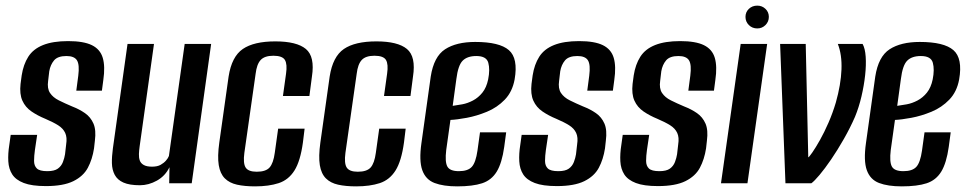

<svg xmlns="http://www.w3.org/2000/svg" viewBox="-20 -651 3434 682"><path d="M143 10Q93 10 64.5 -1Q36 -12 23.5 -31.5Q11 -51 9.5 -78Q8 -105 13 -136L18 -172H112L104 -118Q101 -97 101 -79.5Q101 -62 111 -52.5Q121 -43 148 -43Q173 -43 185.5 -52Q198 -61 203.5 -75.5Q209 -90 211 -103L215 -138Q219 -163 211.5 -179Q204 -195 186.5 -206Q169 -217 141 -229Q114 -240 92 -255Q70 -270 59.5 -293.5Q49 -317 53 -353L57 -383Q63 -422 80.5 -449.5Q98 -477 133 -491Q168 -505 222 -505Q277 -505 306.5 -490.5Q336 -476 345 -445.5Q354 -415 347 -367L342 -329H251L258 -382Q263 -421 253.5 -436.5Q244 -452 216 -452Q185 -452 172 -436.5Q159 -421 155 -398L151 -364Q147 -337 157.5 -321Q168 -305 189 -294.5Q210 -284 236 -273Q262 -263 282 -249Q302 -235 312 -212Q322 -189 317 -151L314 -124Q308 -85 292 -55Q276 -25 240.5 -7.5Q205 10 143 10Z M477 7Q440 7 418.5 -2.5Q397 -12 387.5 -30Q378 -48 377.5 -71.5Q377 -95 381 -124L433 -495H527L476 -131Q474 -117 473.5 -104Q473 -91 476.5 -81Q480 -71 490.5 -65Q501 -59 520 -59Q539 -59 550.5 -65.5Q562 -72 569.5 -80.5Q577 -89 580 -97L636 -495H730L661 0H581L582 -57Q567 -26 537.5 -9.5Q508 7 477 7Z M886 11Q849 11 822 5Q795 -1 778.5 -17.5Q762 -34 757 -64.5Q752 -95 759 -145L792 -379Q803 -450 842.5 -477Q882 -504 958 -504Q1034 -504 1066.5 -477Q1099 -450 1088 -379L1079 -310H985L996 -389Q1001 -423 992 -438Q983 -453 951 -453Q920 -453 906 -438Q892 -423 888 -389L848 -108Q843 -71 852.5 -56Q862 -41 892 -41Q924 -41 937.5 -56Q951 -71 956 -108L968 -194H1062L1056 -145Q1047 -79 1026 -45.5Q1005 -12 970 -0.5Q935 11 886 11Z M1245 11Q1208 11 1181 5Q1154 -1 1137.5 -17.5Q1121 -34 1116 -64.5Q1111 -95 1118 -145L1151 -379Q1162 -450 1201.5 -477Q1241 -504 1317 -504Q1393 -504 1425.5 -477Q1458 -450 1447 -379L1438 -310H1344L1355 -389Q1360 -423 1351 -438Q1342 -453 1310 -453Q1279 -453 1265 -438Q1251 -423 1247 -389L1207 -108Q1202 -71 1211.5 -56Q1221 -41 1251 -41Q1283 -41 1296.5 -56Q1310 -71 1315 -108L1327 -194H1421L1415 -145Q1406 -79 1385 -45.5Q1364 -12 1329 -0.5Q1294 11 1245 11Z M1604 11Q1555 11 1523.5 -1Q1492 -13 1480 -46.5Q1468 -80 1477 -143L1510 -379Q1521 -450 1561 -476Q1601 -502 1668 -502Q1754 -502 1787.5 -473Q1821 -444 1808 -369Q1800 -325 1773 -297Q1746 -269 1709.5 -254Q1673 -239 1638 -232.5Q1603 -226 1580 -225L1565 -118Q1560 -76 1569 -59.5Q1578 -43 1610 -43Q1642 -43 1656 -58.5Q1670 -74 1676 -116L1685 -181H1778L1771 -129Q1763 -72 1744.5 -41.5Q1726 -11 1692.5 0Q1659 11 1604 11ZM1588 -275Q1603 -277 1622 -280.5Q1641 -284 1660 -294Q1679 -304 1693.5 -322Q1708 -340 1714 -369Q1721 -404 1714.5 -428Q1708 -452 1672 -452Q1640 -452 1623.5 -435.5Q1607 -419 1601 -370Z M1958 10Q1908 10 1879.5 -1Q1851 -12 1838.5 -31.5Q1826 -51 1824.5 -78Q1823 -105 1828 -136L1833 -172H1927L1919 -118Q1916 -97 1916 -79.5Q1916 -62 1926 -52.5Q1936 -43 1963 -43Q1988 -43 2000.5 -52Q2013 -61 2018.5 -75.5Q2024 -90 2026 -103L2030 -138Q2034 -163 2026.5 -179Q2019 -195 2001.5 -206Q1984 -217 1956 -229Q1929 -240 1907 -255Q1885 -270 1874.5 -293.5Q1864 -317 1868 -353L1872 -383Q1878 -422 1895.5 -449.5Q1913 -477 1948 -491Q1983 -505 2037 -505Q2092 -505 2121.5 -490.5Q2151 -476 2160 -445.5Q2169 -415 2162 -367L2157 -329H2066L2073 -382Q2078 -421 2068.5 -436.5Q2059 -452 2031 -452Q2000 -452 1987 -436.5Q1974 -421 1970 -398L1966 -364Q1962 -337 1972.5 -321Q1983 -305 2004 -294.5Q2025 -284 2051 -273Q2077 -263 2097 -249Q2117 -235 2127 -212Q2137 -189 2132 -151L2129 -124Q2123 -85 2107 -55Q2091 -25 2055.5 -7.5Q2020 10 1958 10Z M2317 10Q2267 10 2238.5 -1Q2210 -12 2197.5 -31.5Q2185 -51 2183.5 -78Q2182 -105 2187 -136L2192 -172H2286L2278 -118Q2275 -97 2275 -79.5Q2275 -62 2285 -52.5Q2295 -43 2322 -43Q2347 -43 2359.5 -52Q2372 -61 2377.5 -75.5Q2383 -90 2385 -103L2389 -138Q2393 -163 2385.5 -179Q2378 -195 2360.5 -206Q2343 -217 2315 -229Q2288 -240 2266 -255Q2244 -270 2233.5 -293.5Q2223 -317 2227 -353L2231 -383Q2237 -422 2254.5 -449.5Q2272 -477 2307 -491Q2342 -505 2396 -505Q2451 -505 2480.5 -490.5Q2510 -476 2519 -445.5Q2528 -415 2521 -367L2516 -329H2425L2432 -382Q2437 -421 2427.5 -436.5Q2418 -452 2390 -452Q2359 -452 2346 -436.5Q2333 -421 2329 -398L2325 -364Q2321 -337 2331.5 -321Q2342 -305 2363 -294.5Q2384 -284 2410 -273Q2436 -263 2456 -249Q2476 -235 2486 -212Q2496 -189 2491 -151L2488 -124Q2482 -85 2466 -55Q2450 -25 2414.5 -7.5Q2379 10 2317 10Z M2541 0 2611 -495H2705L2635 0ZM2670 -550Q2652 -550 2640 -562Q2628 -574 2628 -591Q2628 -608 2640 -619.5Q2652 -631 2670 -631Q2687 -631 2699 -619.5Q2711 -608 2711 -591Q2711 -574 2699 -562Q2687 -550 2670 -550Z M2770 0 2751 -495H2842L2851 -92Q2854 -93 2865.5 -109.5Q2877 -126 2892.5 -153.5Q2908 -181 2923 -215.5Q2938 -250 2949 -287Q2967 -351 2969 -404Q2971 -457 2956 -495H3044Q3053 -479 3055 -449.5Q3057 -420 3053 -383.5Q3049 -347 3040 -308.5Q3031 -270 3017 -236Q3000 -197 2977.5 -157.5Q2955 -118 2932.5 -85Q2910 -52 2891 -29.5Q2872 -7 2862 0Z M3183 11Q3134 11 3102.5 -1Q3071 -13 3059 -46.5Q3047 -80 3056 -143L3089 -379Q3100 -450 3140 -476Q3180 -502 3247 -502Q3333 -502 3366.5 -473Q3400 -444 3387 -369Q3379 -325 3352 -297Q3325 -269 3288.5 -254Q3252 -239 3217 -232.5Q3182 -226 3159 -225L3144 -118Q3139 -76 3148 -59.5Q3157 -43 3189 -43Q3221 -43 3235 -58.5Q3249 -74 3255 -116L3264 -181H3357L3350 -129Q3342 -72 3323.5 -41.5Q3305 -11 3271.5 0Q3238 11 3183 11ZM3167 -275Q3182 -277 3201 -280.5Q3220 -284 3239 -294Q3258 -304 3272.5 -322Q3287 -340 3293 -369Q3300 -404 3293.5 -428Q3287 -452 3251 -452Q3219 -452 3202.5 -435.5Q3186 -419 3180 -370Z"/></svg>

Font: Alumni Sans SemiBold
Style: Italic
Weight: 600
Italic angle: -8°
Version: Version 1.016